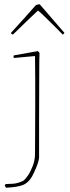

<svg xmlns="http://www.w3.org/2000/svg" viewBox="-20 -694 324 894"><path d="M8 180Q5 176 2 170Q3 168 4 166Q5 164 6 163Q18 163 40.5 161.5Q63 160 88 148Q98 141 110.5 122.5Q123 104 133 77.5Q143 51 143 22Q143 -11 143.5 -68Q144 -125 144 -191.5Q144 -258 144 -322Q144 -386 143 -433Q118 -431 93 -428.5Q68 -426 44 -424Q42 -431 44 -436L156 -456L164 -448L163 -409Q163 -364 162.5 -290.5Q162 -217 162 -130.5Q162 -44 162 40Q160 59 148.5 86.5Q137 114 129 128Q112 158 85 168Q58 178 8 180ZM62 -554 40 -533Q33 -535 31 -541Q63 -576 90.5 -606.5Q118 -637 147 -670Q151 -672 155.5 -673Q160 -674 165 -674L260 -564L280 -541Q279 -540 277 -537Q275 -534 272 -533Q262 -544 240.5 -565Q219 -586 196.5 -608.5Q174 -631 157 -645L143 -632Q122 -613 103.5 -594.5Q85 -576 62 -554Z"/></svg>

Font: Labrada Thin
Style: Regular
Weight: 100
Designer: Mercedes Jáuregui
Foundry: Omnibus-Type Team
Version: Version 1.000; ttfautohint (v1.8.4.7-5d5b)